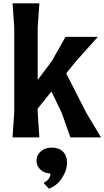

<svg xmlns="http://www.w3.org/2000/svg" viewBox="-20 -820 623 1146"><path d="M583 0H400L349 -145L287 -274L205 -172V-150L215 0H55L65 -150V-655L55 -800H215L205 -655V-343L289 -455L371 -600H564L434 -455L375 -382L496 -145ZM380 149Q380 198 349 244Q318 290 272 306L242 274L244 269Q280 250 281 216Q245 214 221.5 192.5Q198 171 198 139Q198 105 224 83Q250 61 289 61Q331 61 355.5 85Q380 109 380 149Z"/></svg>

Font: Farro
Style: Bold
Weight: 700
Designer: Aceler Chua
Foundry: Grayscale Limited
Version: Version 1.101